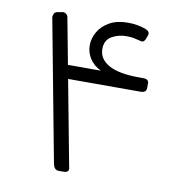

<svg xmlns="http://www.w3.org/2000/svg" viewBox="-73 -679 700 750"><g transform="rotate(10 277.5 -303.5)"><path d="M209 5Q199 5 193.5 -1.5Q188 -8 186 -18L80 -581Q79 -586 82.5 -594.5Q86 -603 97 -605L115 -608Q122 -610 129.5 -605Q137 -600 138 -592L246 -19Q250 -5 244.5 0Q239 5 229 5ZM147 -355V-409H303Q274 -423 258.5 -447Q243 -471 243 -499Q243 -527 258 -553Q273 -579 302.5 -595.5Q332 -612 375 -612Q413 -612 446 -600Q456 -596 459.5 -590.5Q463 -585 461 -578L455 -562Q451 -552 445 -550Q439 -548 428 -552Q417 -555 405.5 -557Q394 -559 382 -559Q348 -560 321 -544.5Q294 -529 294 -494Q294 -454 334 -431.5Q374 -409 454 -409H471Q493 -409 493 -392V-374Q493 -355 470 -355Z"/></g></svg>

Font: Rubik Light
Style: Italic
Weight: 300
Italic angle: -12°
Designer: Hubert and Fischer
Foundry: Hubert and Fischer
Version: Version 2.300;gftools[0.9.30]